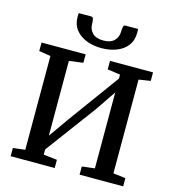

<svg xmlns="http://www.w3.org/2000/svg" viewBox="-138 -1097 1097 1211"><g transform="rotate(15 411.0 -491.5)"><path d="M44 0V-53.5L122.5 -63V-675.5L46.5 -687.5V-743H334.5V-688L243 -675.5V-187.5L338 -322L577 -650V-675.5L493.5 -687.5V-743H774.5V-687.5L698 -675.5V-63.5L778.5 -53.5V0H494V-53.5L577 -63.5V-559L489.5 -430L243 -97.5V-63.5L331.5 -53.5V0ZM308 -983Q318.5 -983 321.2 -968.5Q324 -954 324 -940.5Q324 -903.5 347.5 -879.8Q371 -856 418.5 -856Q466 -856 489.8 -879.8Q513.5 -903.5 513.5 -940.5Q513.5 -954 516.2 -968.5Q519 -983 528.5 -983H612.5Q613 -977.5 613.2 -971.5Q613.5 -965.5 613.5 -959.5Q613.5 -908.5 587.5 -874.5Q561.5 -840.5 517.2 -823.5Q473 -806.5 418.5 -806.5Q365.5 -806.5 321.2 -823.8Q277 -841 250.5 -875Q224 -909 224 -959.5Q224 -965.5 224.5 -971.5Q225 -977.5 225 -983Z"/></g></svg>

Font: Merriweather SemiBold
Style: Regular
Weight: 600
Version: Version 2.100